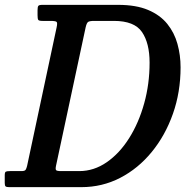

<svg xmlns="http://www.w3.org/2000/svg" viewBox="-60 -770 787 790"><path d="M-40.5 -17V-49Q-40.5 -61.5 -35.8 -63.8Q-31 -66 -18.5 -66H28.5Q42 -66 45.5 -71.5Q49 -77 51.5 -87.5L173 -657.5Q177 -675.5 173 -679.8Q169 -684 146.5 -684H115Q100 -684 97.2 -688.5Q94.5 -693 94.5 -707.5V-728Q94.5 -741.5 97.8 -745.8Q101 -750 114.5 -750H426Q500 -750 549.5 -729Q599 -708 628.2 -671.8Q657.5 -635.5 670.2 -589.2Q683 -543 683 -493Q683 -391 651.5 -301.8Q620 -212.5 564.2 -144.5Q508.5 -76.5 434.5 -38.2Q360.5 0 275 0H-22.5Q-33 0 -36.8 -3Q-40.5 -6 -40.5 -17ZM191.5 -66H266Q326.5 -66 379.2 -102.5Q432 -139 471.5 -201.8Q511 -264.5 533.2 -344.5Q555.5 -424.5 555.5 -512Q555.5 -592.5 524.2 -638.2Q493 -684 408.5 -684H328.5Q308 -684 302.2 -679.5Q296.5 -675 292.5 -658L170.5 -88Q167.5 -74 170.8 -70Q174 -66 191.5 -66Z"/></svg>

Font: Besley* Narrow Medium
Style: Italic
Weight: 500
Width: 4
Italic angle: -13°
Designer: Owen Earl
Foundry: indestructible type*
Version: Version 3.000; ttfautohint (v1.8.3)